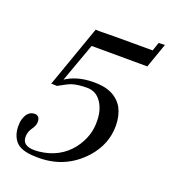

<svg xmlns="http://www.w3.org/2000/svg" viewBox="-125 -760 790 874"><g transform="rotate(20 269.5 -323.5)"><path d="M495 -662 525 -663 483 -544 213 -545 145 -357Q199 -392 272 -393Q381 -397 422 -325Q441 -288 441 -240Q441 -151 378 -80Q286 22 145 16Q72 15 46 -18Q24 -46 24 -88Q24 -102 25 -109Q36 -165 75 -166Q101 -166 101 -135Q101 -118 85 -96Q70 -74 72 -49Q75 -3 152 -11Q251 -22 307 -94Q357 -160 353 -237Q352 -287 328 -322Q303 -359 259 -359Q216 -359 187 -350Q169 -344 127 -320L99 -321L205 -621Q219 -619 291 -621H417H419H421H423H426H428H430H432H434H436H438H441H443H445H447H449H451H454H456H458H460H462H465H467H469H471H481Z"/></g></svg>

Font: GFS Solomos
Style: Regular
Weight: 400
Designer: George D. Matthiopoulos
Foundry: George D. Matthiopoulos
Version: Version 1.000